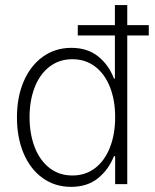

<svg xmlns="http://www.w3.org/2000/svg" viewBox="-20 -727 613 758"><path d="M46.9 -263.7Q46.9 -343.8 73.7 -406Q100.6 -468.3 149.4 -503.2Q198.2 -538.1 261.7 -538.1Q325.7 -538.1 367.9 -503.9Q410.2 -469.7 429.7 -417H433.6V-586.9H287.1V-627.9H433.6V-707H482.4V-627.9H567.4V-586.9H482.4V0H434.6V-110.4H429.7Q409.2 -57.6 366.9 -23.4Q324.7 10.7 260.7 10.7Q197.3 10.7 148.7 -23.9Q100.1 -58.6 73.5 -120.8Q46.9 -183.1 46.9 -263.7ZM434.6 -264.6Q434.6 -331.1 414.3 -382.8Q394 -434.6 356 -463.9Q317.9 -493.2 265.6 -493.2Q213.4 -493.2 175 -463.4Q136.7 -433.6 116.7 -381.6Q96.7 -329.6 96.7 -264.6Q96.7 -199.2 116.7 -146.7Q136.7 -94.2 175 -64.2Q213.4 -34.2 265.6 -34.2Q317.9 -34.2 356 -63.7Q394 -93.3 414.3 -145.5Q434.6 -197.8 434.6 -264.6Z"/></svg>

Font: Pretendard JP ExtraLight
Style: Regular
Weight: 200
Designer: Base glyphs from Inter by Rasmus Andersson; Hangeul glyphs from Noto Sans CJK(Source Han Sans) by Jang Soo-young and Kan
Foundry: Kil Hyung-jin
Version: Version 1.309